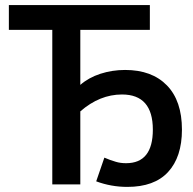

<svg xmlns="http://www.w3.org/2000/svg" viewBox="-20 -730 762 760"><path d="M187 -611.8H15.1V-710H573.2V-611.8H297.9V-394Q331.1 -422.9 377.4 -438Q424.3 -453.1 475.1 -453.1Q581.1 -453.1 640.6 -392.1Q700.2 -331.1 700.2 -216.8Q700.2 -108.4 645 -48.8Q590.8 9.8 483.9 9.8Q419.9 9.8 360.8 -12.2L393.1 -106Q415.5 -96.2 439 -89.4Q457 -84 479 -84Q585 -84 585 -216.8Q585 -356 462.9 -356Q374.5 -356 297.9 -289.1V0H187Z"/></svg>

Font: Rising Sun DemiBold
Style: DemiBold
Weight: 600
Designer: Matt McInerney, Pablo Impallari, Rodrigo Fuenzalida
Foundry: Matt McInerney, Pablo Impallari, Rodrigo Fuenzalida
Version: Version 1.000